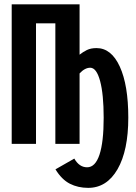

<svg xmlns="http://www.w3.org/2000/svg" viewBox="-20 -679 640 906"><path d="M241.2 0V-568.8H149.9V0H35.2V-658.7H355.5V-420.9Q371.1 -433.6 389.9 -442.9Q408.7 -452.1 435.5 -452.1Q505.4 -452.1 545.4 -364.5Q585.4 -276.9 585.4 -124Q585.4 31.2 534.7 119.4Q483.9 207.5 396 207.5Q348.1 207.5 309.8 188Q271.5 168.5 241.7 120.1L330.6 69.3Q354 110.4 391.1 110.4Q429.7 110.4 449.5 50.8Q469.2 -8.8 469.2 -123Q469.2 -233.9 452.4 -296.6Q435.5 -359.4 405.8 -359.4Q380.4 -359.4 355.5 -332.5V0Z"/></svg>

Font: Liberation Mono
Style: Bold
Weight: 700
Monospace: yes
Designer: Steve Matteson
Foundry: Ascender Corporation
Version: Version 2.1.5